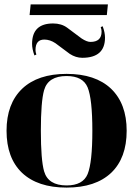

<svg xmlns="http://www.w3.org/2000/svg" viewBox="-20 -849 616 874"><path d="M466.3 -780.3H114.7L119.6 -829.1H471.2ZM286.1 -722.7Q286.1 -722.7 351.6 -673.8Q375.5 -658.2 391.6 -658.2Q442.4 -658.2 442.4 -705.1Q442.4 -714.8 438.5 -725.6L447.3 -729.5Q458 -701.2 458 -677.7Q458 -585.9 354.5 -585.9Q325.2 -585.9 297.9 -603.5L232.4 -652.3Q207.5 -668.9 181.6 -668.9Q141.6 -668.9 141.6 -621.1Q141.6 -612.3 145.5 -600.6L136.7 -596.7Q126 -626 126 -649.4Q126 -742.2 221.7 -742.2Q259.8 -742.2 286.1 -722.7ZM283.2 -4.9Q357.4 -4.9 378.9 -56.6Q400.4 -109.4 400.4 -253.9Q400.4 -398.4 378.9 -451.2Q357.4 -502.9 283.2 -502.9Q199.2 -502.9 180.7 -438.5Q166 -386.7 166 -253.9Q166 -121.1 180.7 -69.3Q199.2 -4.9 283.2 -4.9ZM80.1 -62.5Q9.8 -129.9 9.8 -253.9Q9.8 -377 81.1 -445.3Q152.3 -512.7 283.2 -512.7Q414.1 -512.7 485.4 -445.3Q556.6 -377 556.6 -253.9Q556.6 -129.9 486.3 -62.5Q415 4.9 283.2 4.9Q151.4 4.9 80.1 -62.5Z"/></svg>

Font: spinweradC
Style: Bold
Weight: 700
Width: 7
Version: Version 0.3